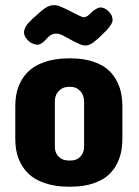

<svg xmlns="http://www.w3.org/2000/svg" viewBox="-20 -710 528 730"><path d="M222.7 -573.2Q208 -582 193.4 -582Q181.6 -582 172.4 -576.2Q163.1 -570.3 153.3 -558.6Q146 -550.3 137.7 -545.2Q129.4 -540 122.1 -540Q113.3 -540 101.3 -545.7Q89.4 -551.3 82 -561.5Q71.3 -573.7 71.3 -586.9Q71.3 -597.2 78.1 -609.1Q85 -621.1 100.6 -635.7L136.7 -668Q148.4 -678.2 160.4 -684.3Q172.4 -690.4 186.5 -690.4Q196.8 -690.4 206.8 -686.5Q216.8 -682.6 228.5 -676.8Q249.5 -666 262.5 -659.7Q275.4 -653.3 282.7 -649.9Q290 -646.5 293 -645.5Q295.9 -644.5 297.9 -644.5Q305.2 -644.5 312.7 -649.4Q320.3 -654.3 329.1 -664.1Q337.4 -671.4 346.2 -676.5Q355 -681.6 365.2 -681.6Q372.1 -680.7 378.7 -677.5Q385.3 -674.3 393.6 -666Q402.3 -657.2 405.3 -648.9Q408.2 -640.6 408.2 -631.8Q407.2 -626 403.8 -619.6Q400.4 -613.3 395.8 -607.2Q391.1 -601.1 386 -595.7Q380.9 -590.3 377 -586.9Q359.9 -569.3 348.1 -559.3Q336.4 -549.3 328.4 -544.4Q320.3 -539.6 314.9 -538.3Q309.6 -537.1 304.7 -537.1Q300.8 -537.1 296.1 -537.8Q291.5 -538.6 282.7 -542.2Q273.9 -545.9 259.8 -553.2Q245.6 -560.5 222.7 -573.2ZM38.1 -304.7Q38.1 -349.6 50.3 -380.6Q62.5 -411.6 81.8 -432.1Q101.1 -452.6 124.8 -463.9Q148.4 -475.1 171.4 -480.5Q194.3 -485.8 214.1 -487.1Q233.9 -488.3 245.1 -488.3Q256.3 -488.3 275.9 -487.1Q295.4 -485.8 317.6 -480.5Q339.8 -475.1 362.5 -463.9Q385.3 -452.6 403.6 -432.1Q421.9 -411.6 433.6 -380.6Q445.3 -349.6 445.3 -304.7V-183.6Q445.3 -138.7 433.6 -107.7Q421.9 -76.7 403.6 -56.2Q385.3 -35.6 362.5 -24.4Q339.8 -13.2 317.6 -7.8Q295.4 -2.4 275.9 -1.2Q256.3 0 245.1 0Q233.9 0 214.1 -1.2Q194.3 -2.4 171.4 -7.8Q148.4 -13.2 124.8 -24.4Q101.1 -35.6 81.8 -56.2Q62.5 -76.7 50.3 -107.7Q38.1 -138.7 38.1 -183.6ZM188.5 -149.4Q189 -135.3 195.3 -124.5Q200.7 -114.7 212.2 -107.2Q223.6 -99.6 245.1 -99.6Q265.6 -99.6 276.6 -107.2Q287.6 -114.7 293 -124.5Q298.8 -135.3 299.8 -149.4V-326.2Q298.8 -340.8 293 -353Q287.6 -362.8 276.6 -371.3Q265.6 -379.9 245.1 -379.9Q223.6 -379.9 212.2 -371.3Q200.7 -362.8 195.3 -353Q189 -340.8 188.5 -326.2Z"/></svg>

Font: Concert One
Style: Regular
Weight: 400
Version: Version 1.003